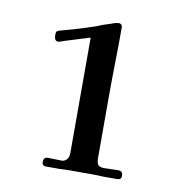

<svg xmlns="http://www.w3.org/2000/svg" viewBox="-58 -862 505 539"><g transform="rotate(10 195.0 -592.0)"><path d="M322 -387Q322 -376 310 -376Q300 -376 289.5 -376Q279 -376 268 -376Q253 -377 237.5 -377Q222 -377 208 -377Q193 -377 177 -377Q161 -377 146 -376Q137 -376 127 -376Q117 -376 107 -376Q96 -376 96 -387Q96 -401 108 -401Q113 -401 127 -400.5Q141 -400 148 -400Q156 -400 162 -406.5Q168 -413 168 -426V-754Q161 -753 155 -750Q150 -749 138 -745Q126 -741 114 -737.5Q102 -734 96 -732Q84 -727 79 -727Q76 -727 73 -729.5Q70 -732 69 -739Q68 -749 70 -753Q72 -757 81 -759Q86 -760 99 -764Q112 -768 117 -769Q131 -773 148 -778.5Q165 -784 180 -789Q191 -794 202 -797.5Q213 -801 219 -803Q223 -805 229.5 -806.5Q236 -808 239 -808Q249 -808 249 -795Q249 -746 248 -697Q247 -648 247 -599V-426Q247 -411 251.5 -405.5Q256 -400 269 -400Q277 -400 289.5 -400.5Q302 -401 309 -401Q322 -401 322 -387Z"/></g></svg>

Font: Kaisei Tokumin ExtraBold
Style: Regular
Weight: 800
Designer: Font-Kai, 金井和夫
Foundry: KAZUO KANAI
Version: Version 5.003